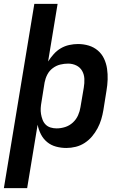

<svg xmlns="http://www.w3.org/2000/svg" viewBox="-31 -755 651 990"><path d="M-11 215 146 -735H266L217 -438Q230 -458 246 -476Q262 -494 282.5 -506Q303 -518 326 -523Q349 -528 371 -528Q400 -528 426.5 -520Q453 -512 473.5 -494.5Q494 -477 505.5 -452.5Q517 -428 521 -400.5Q525 -373 524 -344.5Q523 -316 518 -287L502 -187Q498 -163 491 -139.5Q484 -116 472 -93.5Q460 -71 443.5 -51.5Q427 -32 405.5 -18Q384 -4 359.5 2Q335 8 311 8Q284 8 258 1Q232 -6 212 -22.5Q192 -39 180 -62.5Q168 -86 163 -112L109 215ZM261 -93Q283 -93 305 -100Q327 -107 344.5 -123Q362 -139 371.5 -160.5Q381 -182 384 -203L401 -303Q405 -326 404 -348.5Q403 -371 392.5 -389.5Q382 -408 362.5 -417.5Q343 -427 320 -427Q300 -427 279.5 -422Q259 -417 241 -403.5Q223 -390 213 -370.5Q203 -351 199 -330L183 -230Q180 -214 179 -198Q178 -182 180.5 -167Q183 -152 188.5 -137.5Q194 -123 204.5 -112.5Q215 -102 230 -97.5Q245 -93 261 -93Z"/></svg>

Font: Iosevka Extended
Style: Bold Italic
Weight: 700
Width: 7
Italic angle: -9°
Monospace: yes
Designer: Belleve Invis
Foundry: Belleve Invis
Version: Version 32.5.0; ttfautohint (v1.8.4)